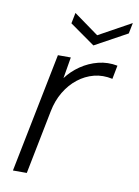

<svg xmlns="http://www.w3.org/2000/svg" viewBox="-79 -738 571 791"><g transform="rotate(10 206.0 -342.0)"><path d="M131 -500H185L170 -411Q193 -442 226.5 -465Q260 -488 299.5 -498Q339 -508 380 -500L369 -443Q328 -452 291.5 -442.5Q255 -433 224.5 -409Q194 -385 172.5 -349Q151 -313 142 -267L89 0H31ZM412 -684 403 -639 268 -565 163 -639 172 -684 276 -609Z"/></g></svg>

Font: Albert Sans Light
Style: Italic
Weight: 300
Italic angle: -11.25°
Designer: Andreas Rasmussen
Foundry: a.Foundry
Version: Version 1.025